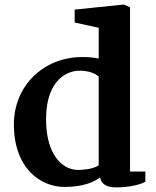

<svg xmlns="http://www.w3.org/2000/svg" viewBox="-20 -815 691 850"><path d="M265.6 12.7C348.1 12.7 397.5 -9.8 422.9 -29.3C429.7 3.4 456.5 14.6 494.6 14.6C553.2 14.6 601.1 2 623.5 -10.3V-55.7H555.7V-782.7L527.8 -794.9L310.5 -772.5V-715.3L417 -691.9V-555.7C390.1 -561.5 364.7 -562.5 343.8 -562.5C176.3 -562.5 41.5 -438.5 41.5 -264.2C41.5 -69.3 160.2 12.7 265.6 12.7ZM306.2 -64.5C239.7 -76.7 181.2 -151.4 184.1 -295.4C186.5 -464.8 281.2 -502 330.1 -502C368.7 -502 397 -493.2 417 -476.1V-83C403.3 -74.2 380.4 -65.9 349.1 -64C335.4 -62 321.3 -62 306.2 -64.5Z"/></svg>

Font: Merriweather
Style: Bold
Weight: 700
Designer: Eben Sorkin ( eben@eyebytes.com )
Foundry: Sorkin Type Co.
Version: Version 1.003